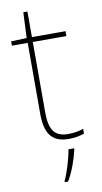

<svg xmlns="http://www.w3.org/2000/svg" viewBox="-97 -703 513 968"><g transform="rotate(-10 159.5 -219.0)"><path d="M212 -15C138 -15 117 -61 117 -143V-503H289V-528H117V-659H96L90 -528L10 -525V-503H91V-140C91 -47 119 10 212 10C247 10 269 4 291 -3V-28C269 -20 245 -15 212 -15ZM229 67V61H200C194 104 169 185 153 215V221H170C198 174 217 119 229 67Z"/></g></svg>

Font: Noto Sans Lao Thin
Style: Regular
Weight: 100
Designer: Monotype Design Team
Foundry: Monotype Imaging Inc.
Version: Version 2.003